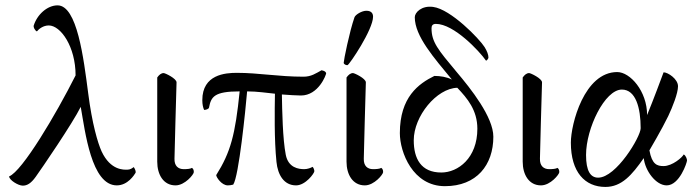

<svg xmlns="http://www.w3.org/2000/svg" viewBox="-20 -700 2635 728"><path d="M314.5 -345.7C296.9 -480.5 272.5 -679.7 198.2 -679.7C159.2 -679.7 120.1 -644.5 107.4 -601.6C107.4 -598.6 108.4 -594.7 110.4 -590.8C113.3 -585.9 117.2 -581.1 120.1 -581.1C127 -589.8 143.6 -603.5 165 -603.5C210 -603.5 266.6 -523.4 266.6 -414.1C192.4 -266.6 64.5 -50.8 14.6 -31.2C14.6 -17.6 48.8 3.9 66.4 3.9C83 3.9 97.7 -4.9 115.2 -29.3C137.7 -60.5 255.9 -233.4 286.1 -294.9C302.7 -202.1 326.2 2.9 422.9 2.9C464.8 2.9 489.3 -37.1 494.1 -44.9C495.1 -47.9 494.1 -48.8 494.1 -50.8C494.1 -53.7 489.3 -65.4 486.3 -66.4C482.4 -62.5 473.6 -56.6 462.9 -56.6C450.2 -56.6 399.4 -52.7 365.2 -126C350.6 -158.2 329.1 -231.4 314.5 -345.7Z M645.5 2.9C681.6 2.9 714.8 -39.1 714.8 -46.9C714.8 -51.8 714.8 -58.6 708 -63.5C702.1 -59.6 688.5 -58.6 676.8 -58.6C655.3 -58.6 640.6 -71.3 641.6 -98.6C643.6 -196.3 646.5 -275.4 649.4 -387.7C649.4 -402.3 606.4 -422.9 600.6 -422.9C590.8 -422.9 583 -416 576.2 -406.2V-86.9C576.2 -38.1 599.6 2.9 645.5 2.9Z M888.7 -353.5C872.1 -189.5 854.5 -123 799.8 -36.1C799.8 -28.3 820.3 2.9 843.8 2.9C849.6 2.9 857.4 2 864.3 0C885.7 -31.2 911.1 -285.2 917 -353.5C955.1 -353.5 992.2 -347.7 1022.5 -344.7C1021.5 -283.2 1019.5 -170.9 1028.3 -85.9C1033.2 -37.1 1056.6 2.9 1102.5 2.9C1138.7 2.9 1171.9 -43 1171.9 -50.8C1171.9 -55.7 1168.9 -64.5 1165 -67.4C1159.2 -63.5 1145.5 -58.6 1133.8 -58.6C1112.3 -58.6 1073.2 -63.5 1063.5 -113.3C1051.8 -172.9 1049.8 -282.2 1048.8 -341.8C1073.2 -339.8 1107.4 -337.9 1121.1 -337.9C1187.5 -337.9 1216.8 -416 1216.8 -422.9C1213.9 -429.7 1208 -431.6 1199.2 -433.6C1177.7 -421.9 1160.2 -409.2 1130.9 -409.2C1035.2 -409.2 961.9 -423.8 877.9 -423.8C835 -423.8 747.1 -418 747.1 -320.3C747.1 -303.7 750 -292 753.9 -283.2C761.7 -283.2 771.5 -287.1 772.5 -292C780.3 -333 792 -353.5 888.7 -353.5Z M1369.1 -659.2C1351.6 -659.2 1328.1 -644.5 1324.2 -634.8C1304.7 -579.1 1283.2 -470.7 1283.2 -461.9C1283.2 -457 1291 -453.1 1294.9 -453.1H1297.9C1305.7 -456.1 1394.5 -587.9 1394.5 -636.7C1394.5 -647.5 1389.6 -659.2 1369.1 -659.2ZM1363.3 2.9C1399.4 2.9 1432.6 -39.1 1432.6 -46.9C1432.6 -51.8 1432.6 -58.6 1425.8 -63.5C1419.9 -59.6 1406.2 -58.6 1394.5 -58.6C1373 -58.6 1358.4 -71.3 1359.4 -98.6C1361.3 -196.3 1364.3 -275.4 1367.2 -387.7C1367.2 -402.3 1324.2 -422.9 1318.4 -422.9C1308.6 -422.9 1300.8 -416 1293.9 -406.2V-86.9C1293.9 -38.1 1317.4 2.9 1363.3 2.9Z M1552.7 -634.8C1552.7 -562.5 1626 -480.5 1693.4 -398.4C1673.8 -408.2 1649.4 -412.1 1627 -412.1C1567.4 -382.8 1496.1 -332 1496.1 -195.3C1496.1 -123 1544.9 5.9 1667 5.9C1787.1 5.9 1850.6 -74.2 1850.6 -181.6C1850.6 -255.9 1765.6 -363.3 1710.9 -427.7C1640.6 -511.7 1616.2 -541 1616.2 -592.8C1616.2 -602.5 1620.1 -609.4 1632.8 -609.4C1701.2 -609.4 1797.9 -505.9 1822.3 -470.7C1824.2 -467.8 1832 -477.5 1832 -481.4C1832 -492.2 1827.1 -505.9 1817.4 -521.5C1797.9 -552.7 1689.5 -665 1622.1 -673.8C1578.1 -679.7 1552.7 -652.3 1552.7 -634.8ZM1713.9 -367.2C1752 -327.1 1790 -282.2 1790 -211.9C1790 -100.6 1716.8 -45.9 1653.3 -45.9C1576.2 -45.9 1548.8 -98.6 1548.8 -168C1548.8 -259.8 1635.7 -365.2 1713.9 -367.2Z M2031.2 2.9C2067.4 2.9 2100.6 -39.1 2100.6 -46.9C2100.6 -51.8 2100.6 -58.6 2093.8 -63.5C2087.9 -59.6 2074.2 -58.6 2062.5 -58.6C2041 -58.6 2026.4 -71.3 2027.3 -98.6C2029.3 -196.3 2032.2 -275.4 2035.2 -387.7C2035.2 -402.3 1992.2 -422.9 1986.3 -422.9C1976.6 -422.9 1968.8 -416 1961.9 -406.2V-86.9C1961.9 -38.1 1985.4 2.9 2031.2 2.9Z M2442.4 -129.9C2442.4 -129.9 2490.2 -210.9 2513.7 -259.8C2530.3 -294.9 2550.8 -346.7 2550.8 -373C2550.8 -400.4 2512.7 -425.8 2496.1 -425.8C2485.4 -397.5 2460 -328.1 2433.6 -263.7C2433.6 -354.5 2369.1 -426.8 2320.3 -426.8C2195.3 -426.8 2144.5 -229.5 2144.5 -159.2C2144.5 -46.9 2198.2 8.8 2275.4 8.8C2336.9 8.8 2376 -36.1 2420.9 -100.6C2425.8 -52.7 2466.8 2.9 2507.8 2.9C2556.6 2.9 2585 -84 2585 -91.8C2585 -96.7 2580.1 -111.3 2572.3 -114.3C2567.4 -103.5 2529.3 -70.3 2496.1 -70.3C2471.7 -70.3 2452.1 -76.2 2442.4 -129.9ZM2337.9 -360.4C2390.6 -360.4 2409.2 -291 2409.2 -213.9C2409.2 -181.6 2316.4 -26.4 2248 -26.4C2218.8 -26.4 2202.1 -51.8 2202.1 -112.3C2202.1 -213.9 2273.4 -360.4 2337.9 -360.4Z"/></svg>

Font: Crimson
Style: Roman
Weight: 400
Version: Version 0.2